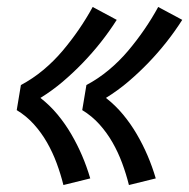

<svg xmlns="http://www.w3.org/2000/svg" viewBox="-20 -620 543 551"><path d="M350 -89Q342 -121 330.5 -152Q319 -183 303 -211Q287 -239 265.5 -263Q244 -287 216 -304L228 -376Q262 -394 292 -419Q322 -444 347 -473.5Q372 -503 394 -535Q416 -567 434 -600L503 -563Q482 -530 457.5 -499Q433 -468 405.5 -439.5Q378 -411 348 -385.5Q318 -360 284 -339Q311 -318 333 -291.5Q355 -265 372.5 -235Q390 -205 403.5 -173.5Q417 -142 427 -108ZM162 -89Q154 -121 142.5 -152Q131 -183 115 -211Q99 -239 77.5 -263Q56 -287 28 -304L40 -376Q74 -394 104 -419Q134 -444 159 -473.5Q184 -503 206 -535Q228 -567 246 -600L315 -563Q294 -530 269.5 -499Q245 -468 217.5 -439.5Q190 -411 160 -385.5Q130 -360 96 -339Q123 -318 145 -291.5Q167 -265 184.5 -235Q202 -205 215.5 -173.5Q229 -142 239 -108Z"/></svg>

Font: Iosevka SS04 Medium
Style: Italic
Weight: 500
Italic angle: -9°
Monospace: yes
Designer: Belleve Invis
Foundry: Belleve Invis
Version: Version 19.0.0; ttfautohint (v1.8.4)